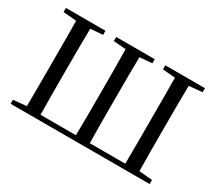

<svg xmlns="http://www.w3.org/2000/svg" viewBox="-132 -1001 1427 1270"><g transform="rotate(30 581.0 -366.0)"><path d="M204 0H1112V-31L1011 -40C1009 -140 1009 -240 1009 -345V-390C1009 -492 1009 -593 1011 -692L1112 -701V-732H809V-701L905 -693C906 -593 906 -493 906 -390V-345C906 -238 906 -136 905 -36H634C632 -136 632 -238 632 -345V-390C632 -492 632 -593 634 -693L728 -701V-732H434V-701L528 -693C530 -593 530 -493 530 -390V-345C530 -239 530 -137 528 -36H258C256 -136 256 -238 256 -345V-390C256 -493 256 -593 258 -693L352 -701V-732H50V-701L151 -692C152 -593 152 -492 152 -390V-345C152 -240 152 -140 151 -40L50 -31V0Z"/></g></svg>

Font: Source Han Serif SC Medium
Style: Regular
Weight: 500
Designer: Ryoko NISHIZUKA 西塚涼子 (kana & ideographs); Frank Grießhammer (Latin, Greek & Cyrillic); Wenlong ZHANG 张文龙 (bopomofo); San
Foundry: Adobe
Version: Version 2.003;hotconv 1.1.1;makeotfexe 2.6.0